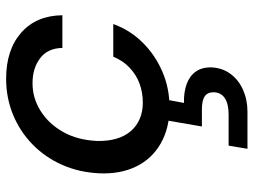

<svg xmlns="http://www.w3.org/2000/svg" viewBox="-118 -430 808 611"><g transform="rotate(-90 285.5 -124.0)"><path d="M250 12Q184 12 135 -16Q86 -44 61.5 -94.5Q37 -145 40 -212Q43 -276 67 -330Q91 -384 132 -424Q173 -464 226.5 -486Q280 -508 341 -508Q433 -508 487.5 -460Q542 -412 543 -329H439Q438 -376 406 -400Q374 -424 327 -424Q279 -424 238 -398Q197 -372 171.5 -326.5Q146 -281 143 -220Q142 -185 150 -157.5Q158 -130 174.5 -111Q191 -92 214 -82.5Q237 -73 265 -73Q297 -73 325.5 -83.5Q354 -94 376.5 -115.5Q399 -137 411 -167H515Q496 -114 456.5 -74Q417 -34 364 -11Q311 12 250 12ZM118 260 128 200H227Q261 200 279 188Q297 176 298 153Q298 133 285 124Q272 115 243 115H189L210 -7H276L264 58Q298 57 324 66.5Q350 76 364 96Q378 116 377 147Q375 181 356 206.5Q337 232 305.5 246Q274 260 236 260Z"/></g></svg>

Font: DM Sans 28pt Medium
Style: Italic
Weight: 500
Italic angle: -10°
Version: Version 4.004;gftools[0.9.30]